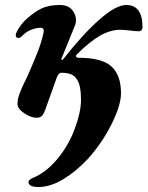

<svg xmlns="http://www.w3.org/2000/svg" viewBox="-20 -457 590 768"><path d="M94 271Q94 266 99 262Q104 258 111.5 254.5Q119 251 122 250Q172 226 215 172Q256 121 280 55.5Q304 -10 304 -57Q304 -116 288 -139Q279 -154 263.5 -160Q248 -166 225 -166Q214 -166 206 -144L161 -18Q154 1 146.5 7.5Q139 14 126 14Q104 14 77 -4Q50 -22 50 -41Q50 -58 56 -76Q65 -103 87 -146Q113 -205 128.5 -243.5Q144 -282 154 -325Q155 -328 155 -334Q155 -346 142 -346Q127 -346 106 -338.5Q85 -331 65 -310Q60 -305 54 -305Q50 -305 46.5 -307.5Q43 -310 43 -316Q43 -326 57.5 -347.5Q72 -369 85 -380Q117 -409 146 -423Q175 -437 220 -437Q251 -437 267.5 -418.5Q284 -400 284 -376Q284 -366 281 -358L227 -225Q225 -223 225.5 -220Q226 -217 228 -217Q231 -217 235 -223Q312 -321 378 -379Q444 -437 485 -437Q550 -437 550 -349Q550 -341 546 -336.5Q542 -332 536 -332Q519 -332 500 -335Q489 -336 479.5 -337Q470 -338 463 -338Q421 -338 379.5 -314Q338 -290 287 -239Q284 -236 284 -233Q284 -230 286.5 -228Q289 -226 293 -226Q388 -226 426 -191Q464 -156 464 -84Q464 -36 426 40Q388 116 331 179Q283 230 232 260.5Q181 291 134 291Q94 291 94 271Z"/></svg>

Font: EB Garamond ExtraBold
Style: Italic
Weight: 800
Italic angle: -17.2°
Designer: Georg Duffner and Octavio Pardo
Foundry: Georg Duffner
Version: Version 1.000